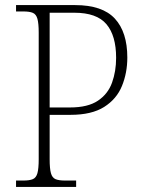

<svg xmlns="http://www.w3.org/2000/svg" viewBox="-20 -734 564 754"><path d="M43 0V-25H72Q96 -25 109 -30.5Q122 -36 127 -54Q132 -72 132 -109V-606Q132 -642 127 -660Q122 -678 109 -683.5Q96 -689 72 -689H43V-714H275Q382 -714 431 -661Q480 -608 480 -508Q480 -448 459 -396.5Q438 -345 389 -314Q340 -283 257 -283H175V-108Q175 -72 180 -54Q185 -36 198 -30.5Q211 -25 235 -25H279V0ZM255 -312Q325 -312 364.5 -338.5Q404 -365 420 -409.5Q436 -454 436 -507Q436 -594 398 -639Q360 -684 272 -684H175V-312Z"/></svg>

Font: Noto Serif Khmer SemiCondensed ExtraLight
Style: Regular
Weight: 200
Width: 4
Designer: Danh Hong and the Monotype Design Team
Foundry: Monotype Imaging Inc.
Version: Version 2.004; ttfautohint (v1.8.4.7-5d5b)